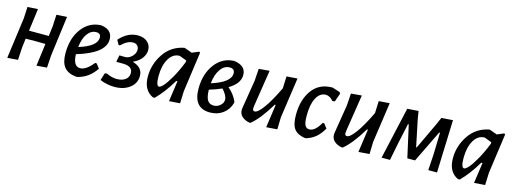

<svg xmlns="http://www.w3.org/2000/svg" viewBox="-12 -1047 4360 1633"><g transform="rotate(15 2167.5 -231.0)"><path d="M183 -464 157 -267H331L342 -357L347 -458L439 -464L393 -111L386 -3L295 4L321 -194L232 -195L147 -194L137 -111L131 -3L38 4L87 -357L92 -458Z M815 -108Q751 -14 654 7H641Q571 -1 538.5 -41.5Q506 -82 506 -162Q506 -295 569.5 -380Q633 -465 735 -470L745 -469Q839 -455 839 -372Q839 -250 594 -177Q597 -71 659 -71Q710 -71 772 -148L785 -147ZM713 -403Q668 -403 636.5 -359.5Q605 -316 597 -241Q754 -289 754 -365Q754 -403 713 -403Z M982 7Q916 7 853 -19L874 -84L893 -86Q938 -63 984 -63Q1031 -63 1059 -84.5Q1087 -106 1087 -142Q1087 -200 1007 -203H946L943 -209L954 -263L1002 -262Q1035 -261 1063 -288.5Q1091 -316 1091 -348Q1091 -370 1077 -384.5Q1063 -399 1039 -399Q989 -399 936 -346L924 -347L902 -387Q974 -468 1063 -468Q1115 -468 1147 -440.5Q1179 -413 1179 -369Q1179 -331 1153 -296.5Q1127 -262 1081 -242V-239Q1168 -213 1168 -138Q1168 -74 1115.5 -33.5Q1063 7 982 7Z M1470 -468H1475L1542 -444L1601 -469L1611 -463L1562 -111L1558 -3L1462 4L1488 -178H1477Q1412 -67 1337 8H1321Q1234 -33 1234 -153Q1234 -261 1296 -353.5Q1358 -446 1470 -468ZM1321 -180Q1321 -93 1348 -93Q1361 -93 1385.5 -120Q1410 -147 1445.5 -209Q1481 -271 1513 -352L1514 -356V-368L1451 -392Q1391 -392 1356 -332Q1321 -272 1321 -180Z M1822 7Q1677 7 1677 -165Q1677 -294 1741.5 -380Q1806 -466 1908 -470L1918 -469Q2015 -453 2015 -373Q2015 -298 1920 -242Q1974 -197 2001 -135V-125Q1984 -64 1936 -28.5Q1888 7 1822 7ZM1888 -407Q1840 -407 1807 -360Q1774 -313 1766 -235Q1932 -287 1932 -366Q1932 -407 1888 -407ZM1920 -130Q1920 -167 1874 -218Q1822 -195 1764 -178Q1765 -115 1782.5 -86.5Q1800 -58 1839 -58Q1870 -58 1895 -80Q1920 -102 1920 -130Z M2222 -467 2172 -145 2170 -124Q2169 -100 2188 -100Q2215 -100 2262.5 -164.5Q2310 -229 2369 -352V-357L2373 -458L2468 -465L2417 -111L2414 -3L2318 4L2347 -200H2339Q2255 -59 2179 3H2167Q2127 -5 2102.5 -28Q2078 -51 2079 -86L2080 -100L2121 -353L2128 -459Z M2777 -468 2845 -446 2851 -433 2825 -359 2804 -357Q2772 -394 2738 -394Q2686 -394 2655.5 -337.5Q2625 -281 2625 -182Q2625 -122 2637 -97.5Q2649 -73 2677 -73Q2726 -73 2773 -156L2787 -155L2816 -117Q2785 -64 2751 -36Q2717 -8 2670 7H2655Q2592 -3 2563.5 -41Q2535 -79 2535 -163Q2535 -296 2597 -382Q2659 -468 2777 -468Z M3034 -467 2984 -145 2982 -124Q2981 -100 3000 -100Q3027 -100 3074.5 -164.5Q3122 -229 3181 -352V-357L3185 -458L3280 -465L3229 -111L3226 -3L3130 4L3159 -200H3151Q3067 -59 2991 3H2979Q2939 -5 2914.5 -28Q2890 -51 2891 -86L2892 -100L2933 -353L2940 -459Z M3333 0 3436 -458 3534 -465 3546 -392 3594 -161H3599L3708 -392L3737 -458L3837 -465L3821 0H3744L3753 -144L3758 -333H3751L3614 -51H3546L3483 -333H3476L3438 -157L3407 0Z M4156 -468H4161L4228 -444L4287 -469L4297 -463L4248 -111L4244 -3L4148 4L4174 -178H4163Q4098 -67 4023 8H4007Q3920 -33 3920 -153Q3920 -261 3982 -353.5Q4044 -446 4156 -468ZM4007 -180Q4007 -93 4034 -93Q4047 -93 4071.5 -120Q4096 -147 4131.5 -209Q4167 -271 4199 -352L4200 -356V-368L4137 -392Q4077 -392 4042 -332Q4007 -272 4007 -180Z"/></g></svg>

Font: Alegreya Sans Medium
Style: Italic
Weight: 500
Italic angle: -7°
Designer: Juan Pablo del Peral
Foundry: Huerta Tipografica
Version: Version 2.007